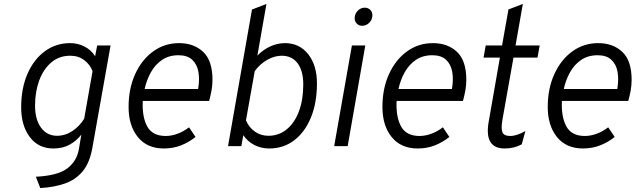

<svg xmlns="http://www.w3.org/2000/svg" viewBox="-20 -742 3228 975"><path d="M184.5 213 162 155.5Q273 150 321.5 113.2Q370 76.5 380.5 16L393 -58.5Q370.5 -28.5 335.2 -8.2Q300 12 251 12Q175 12 131.2 -46.2Q87.5 -104.5 87.5 -197Q87.5 -293.5 119.5 -367Q151.5 -440.5 207.8 -481.8Q264 -523 336.5 -523Q374.5 -523 408.5 -506Q442.5 -489 463 -456.5L473.5 -511H541.5L449 9Q435.5 85 399.8 128Q364 171 309.2 190Q254.5 209 184.5 213ZM269.5 -52.5Q311.5 -52.5 347.8 -76.8Q384 -101 407.5 -139L450 -380.5Q438 -413.5 408.2 -436.2Q378.5 -459 337 -459Q280.5 -459 240.5 -425Q200.5 -391 179.2 -333.5Q158 -276 158 -205.5Q158 -135.5 188.2 -94Q218.5 -52.5 269.5 -52.5Z M812 12Q727 12 680 -46Q633 -104 633 -199Q633 -292 666.2 -365.2Q699.5 -438.5 757.5 -480.8Q815.5 -523 889.5 -523Q964.5 -523 1011.8 -478.5Q1059 -434 1059 -336.5Q1059 -309 1054.2 -283Q1049.5 -257 1042 -229.5H705Q701 -149 727.5 -100.2Q754 -51.5 821.5 -51.5Q849.5 -51.5 880 -62.2Q910.5 -73 940 -95.5L973 -46.5Q940 -20 899.8 -4Q859.5 12 812 12ZM714.5 -290H986Q994.5 -338.5 987.5 -377.2Q980.5 -416 955.8 -438.8Q931 -461.5 886.5 -461.5Q837 -461.5 802 -437.2Q767 -413 745.5 -373.8Q724 -334.5 714.5 -290Z M1347 12Q1306 12 1271.5 -5.8Q1237 -23.5 1215.5 -55.5L1205.5 0H1138L1259.5 -693.5L1333 -722L1287 -459.5Q1315.5 -489.5 1352.2 -506.2Q1389 -523 1427.5 -523Q1500.5 -523 1545 -466.8Q1589.5 -410.5 1589.5 -318.5Q1589.5 -220 1559 -145.5Q1528.5 -71 1474 -29.5Q1419.5 12 1347 12ZM1343 -52.5Q1396 -52.5 1436 -85.2Q1476 -118 1498 -176.5Q1520 -235 1520 -313.5Q1520 -382.5 1491.2 -420.8Q1462.5 -459 1410.5 -459Q1373.5 -459 1336 -437.5Q1298.5 -416 1273.5 -380.5L1229 -130.5Q1245 -94 1275 -73.2Q1305 -52.5 1343 -52.5Z M1819 -611Q1803 -611 1792 -622Q1781 -633 1781 -649.5Q1781 -671 1796.2 -687Q1811.5 -703 1832 -703Q1849 -703 1860 -692.2Q1871 -681.5 1871 -664.5Q1871 -642.5 1855.5 -626.8Q1840 -611 1819 -611ZM1677 0 1767 -511H1835L1745.5 0Z M2101 12Q2016 12 1969 -46Q1922 -104 1922 -199Q1922 -292 1955.2 -365.2Q1988.5 -438.5 2046.5 -480.8Q2104.5 -523 2178.5 -523Q2253.5 -523 2300.8 -478.5Q2348 -434 2348 -336.5Q2348 -309 2343.2 -283Q2338.5 -257 2331 -229.5H1994Q1990 -149 2016.5 -100.2Q2043 -51.5 2110.5 -51.5Q2138.5 -51.5 2169 -62.2Q2199.5 -73 2229 -95.5L2262 -46.5Q2229 -20 2188.8 -4Q2148.5 12 2101 12ZM2003.5 -290H2275Q2283.5 -338.5 2276.5 -377.2Q2269.5 -416 2244.8 -438.8Q2220 -461.5 2175.5 -461.5Q2126 -461.5 2091 -437.2Q2056 -413 2034.5 -373.8Q2013 -334.5 2003.5 -290Z M2542.5 12Q2438 12 2461.5 -123L2518.5 -449.5H2435.5L2446.5 -511H2529.5L2562 -694L2635 -722L2598 -511H2720.5L2709.5 -449.5H2587.5L2531.5 -134.5Q2523.5 -87.5 2531.8 -69.5Q2540 -51.5 2570.5 -51.5Q2604.5 -51.5 2648 -76.5L2629.5 -9Q2591.5 12 2542.5 12Z M2940.5 12Q2855.5 12 2808.5 -46Q2761.5 -104 2761.5 -199Q2761.5 -292 2794.8 -365.2Q2828 -438.5 2886 -480.8Q2944 -523 3018 -523Q3093 -523 3140.2 -478.5Q3187.5 -434 3187.5 -336.5Q3187.5 -309 3182.8 -283Q3178 -257 3170.5 -229.5H2833.5Q2829.5 -149 2856 -100.2Q2882.5 -51.5 2950 -51.5Q2978 -51.5 3008.5 -62.2Q3039 -73 3068.5 -95.5L3101.5 -46.5Q3068.5 -20 3028.2 -4Q2988 12 2940.5 12ZM2843 -290H3114.5Q3123 -338.5 3116 -377.2Q3109 -416 3084.2 -438.8Q3059.5 -461.5 3015 -461.5Q2965.5 -461.5 2930.5 -437.2Q2895.5 -413 2874 -373.8Q2852.5 -334.5 2843 -290Z"/></svg>

Font: Overpass Light
Style: Italic
Weight: 300
Italic angle: -10°
Designer: Delve Withrington, Dave Bailey, Thomas Jockin
Foundry: Delve Fonts LLC
Version: Version 4.000; ttfautohint (v1.8.3)